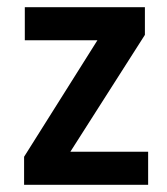

<svg xmlns="http://www.w3.org/2000/svg" viewBox="-20 -514 464 534"><path d="M47 0V-78L273 -437L275 -402H49V-494H383V-417L154 -58L152 -92H392V0Z"/></svg>

Font: Nunito Sans 10pt Condensed
Style: Bold
Weight: 700
Width: 3
Designer: Vernon Adams
Foundry: Vernon Adams
Version: Version 3.101;gftools[0.9.27]